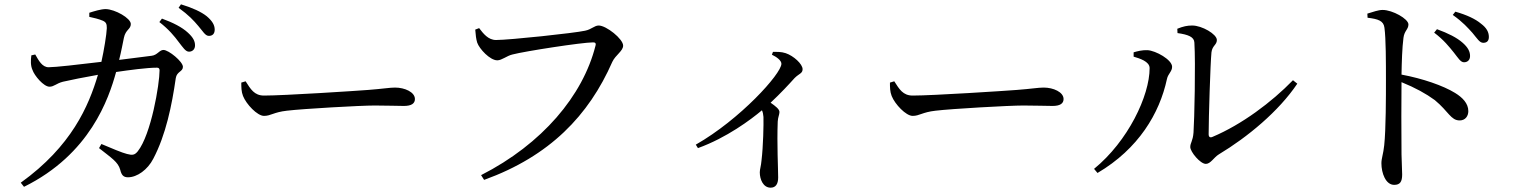

<svg xmlns="http://www.w3.org/2000/svg" viewBox="-20 -810 7040 888"><path d="M531 -533C541 -572 548 -612 553 -635C561 -674 585 -674 585 -699C585 -726 512 -767 469 -768C447 -768 415 -758 393 -751V-732C412 -728 438 -722 456 -714C471 -707 474 -699 474 -680C473 -651 461 -578 449 -524C341 -511 235 -499 205 -499C175 -499 159 -530 143 -558L125 -554C122 -531 121 -507 130 -487C139 -460 182 -409 209 -409C230 -409 240 -424 271 -432C300 -439 376 -454 433 -464C390 -319 311 -134 76 35L91 54C397 -97 483 -354 517 -477C579 -486 659 -497 706 -497C714 -497 718 -493 718 -485C718 -421 679 -188 617 -110C603 -93 593 -91 567 -98C546 -103 496 -124 449 -144L438 -125C496 -79 526 -61 536 -25C542 0 551 10 572 10C614 10 663 -25 689 -76C747 -186 775 -323 793 -449C798 -480 826 -478 826 -501C826 -525 760 -579 736 -579C717 -579 708 -555 681 -552ZM717 -708C761 -674 787 -642 807 -615C826 -591 838 -571 854 -571C870 -571 882 -582 882 -600C882 -620 873 -637 849 -659C822 -684 781 -705 729 -724ZM806 -774C853 -740 876 -715 897 -690C918 -666 929 -644 946 -644C963 -644 973 -654 973 -673C973 -694 962 -713 936 -735C911 -755 870 -774 817 -790Z M1096 -428C1096 -407 1096 -386 1104 -366C1119 -328 1170 -274 1201 -274C1233 -274 1245 -291 1307 -298C1382 -307 1647 -322 1713 -322C1777 -322 1812 -320 1848 -320C1884 -320 1899 -332 1899 -352C1899 -384 1852 -405 1807 -405C1782 -405 1749 -399 1682 -394C1632 -390 1295 -368 1201 -368C1156 -368 1139 -398 1116 -434Z M2196 -680 2178 -673C2180 -646 2182 -630 2187 -613C2197 -584 2246 -531 2280 -531C2301 -531 2324 -552 2350 -558C2407 -573 2672 -614 2723 -614C2732 -614 2738 -611 2734 -598C2676 -368 2488 -144 2205 0L2219 22C2523 -88 2703 -276 2812 -524C2827 -556 2862 -574 2862 -599C2862 -630 2784 -692 2749 -692C2729 -692 2716 -674 2686 -668C2637 -657 2337 -625 2274 -625C2238 -625 2215 -655 2196 -680Z M3550 -557C3571 -547 3594 -531 3594 -515C3594 -469 3402 -257 3198 -141L3208 -125C3341 -173 3453 -257 3504 -300C3508 -291 3510 -282 3511 -269C3512 -235 3510 -134 3502 -68C3500 -43 3494 -27 3494 -13C3494 20 3510 58 3544 58C3567 58 3579 42 3579 11C3579 -30 3573 -141 3577 -248C3578 -268 3585 -280 3585 -292C3585 -305 3567 -319 3544 -335C3591 -379 3628 -419 3655 -449C3676 -470 3692 -470 3692 -490C3692 -514 3650 -552 3614 -564C3593 -571 3574 -570 3555 -570Z M4096 -428C4096 -407 4096 -386 4104 -366C4119 -328 4170 -274 4201 -274C4233 -274 4245 -291 4307 -298C4382 -307 4647 -322 4713 -322C4777 -322 4812 -320 4848 -320C4884 -320 4899 -332 4899 -352C4899 -384 4852 -405 4807 -405C4782 -405 4749 -399 4682 -394C4632 -390 4295 -368 4201 -368C4156 -368 4139 -398 4116 -434Z M5426 -657C5476 -650 5503 -639 5504 -613C5510 -517 5504 -252 5500 -197C5497 -157 5485 -150 5485 -130C5485 -108 5531 -52 5557 -52C5579 -52 5594 -82 5617 -96C5750 -176 5894 -295 5980 -423L5960 -439C5861 -337 5723 -234 5588 -177C5577 -172 5570 -176 5570 -189C5570 -264 5578 -518 5583 -568C5587 -600 5608 -602 5608 -625C5608 -652 5539 -692 5494 -692C5471 -692 5452 -688 5425 -677ZM5297 -495C5297 -367 5197 -157 5040 -29L5056 -10C5246 -122 5343 -286 5377 -444C5382 -469 5401 -479 5401 -501C5401 -534 5325 -576 5287 -578C5263 -579 5240 -573 5223 -568V-548C5250 -540 5297 -526 5297 -495Z M6305 -728C6354 -722 6379 -714 6383 -682C6390 -633 6390 -520 6390 -439C6390 -367 6390 -212 6382 -138C6378 -98 6369 -78 6369 -55C6369 -9 6389 45 6428 45C6455 45 6465 31 6465 -3C6465 -19 6463 -50 6462 -96C6461 -197 6461 -352 6462 -430C6526 -404 6575 -377 6616 -347C6680 -294 6690 -253 6731 -253C6757 -253 6771 -273 6771 -296C6771 -332 6744 -359 6710 -380C6655 -414 6559 -447 6462 -465C6463 -522 6465 -590 6471 -635C6475 -668 6494 -674 6494 -697C6494 -723 6420 -764 6375 -764C6354 -764 6331 -755 6304 -747ZM6613 -659C6658 -625 6683 -593 6704 -567C6724 -542 6735 -522 6751 -522C6768 -522 6779 -533 6779 -551C6779 -571 6770 -590 6745 -612C6718 -636 6678 -656 6626 -675ZM6699 -741C6747 -707 6769 -681 6790 -658C6812 -632 6823 -612 6840 -612C6857 -612 6866 -621 6866 -639C6866 -661 6856 -681 6829 -701C6804 -722 6764 -741 6711 -756Z"/></svg>

Font: Source Han Serif JP Medium
Style: Regular
Weight: 500
Designer: Ryoko NISHIZUKA 西塚涼子 (kana & ideographs); Frank Grießhammer (Latin, Greek & Cyrillic); Wenlong ZHANG 张文龙 (bopomofo); San
Foundry: Adobe Systems Incorporated
Version: Version 1.001;PS 1.001;hotconv 16.6.54;makeotf.lib2.5.65590